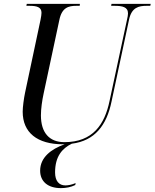

<svg xmlns="http://www.w3.org/2000/svg" viewBox="-20 -734 797 990"><path d="M305 10C308 10 310 10 313 10C243 35 187 78 187 146C187 202 227 236 294 236C320 236 346 231 368 220L370 210C349 219 330 222 317 222C284 222 264 199 264 155C264 72 301 31 350 7C469 -8 530 -88 555 -210L645 -631C658 -696 695 -704 737 -704H755L757 -714H555L553 -704H570C611 -704 640 -698 640 -665C640 -658 638 -644 635 -633L545 -214C520 -93 459 -1 312 -1C235 -1 191 -49 191 -139C191 -173 197 -215 205 -252L286 -631C299 -695 333 -704 374 -704H391L392 -714H118L116 -704H131C169 -704 194 -698 194 -668C194 -661 192 -646 189 -632L109 -255C103 -226 97 -182 97 -158C97 -51 171 10 305 10Z"/></svg>

Font: Noto Serif Display SemiCondensed
Style: Italic
Weight: 400
Width: 4
Italic angle: -12°
Designer: Monotype Design Team
Foundry: Monotype Imaging Inc.
Version: Version 2.009